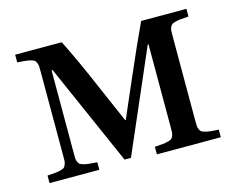

<svg xmlns="http://www.w3.org/2000/svg" viewBox="-76 -599 869 708"><g transform="rotate(-15 359.0 -245.0)"><path d="M32.2 0V-28.8Q52.7 -30.3 63 -31.2Q73.2 -32.2 83.3 -34.9Q93.3 -37.6 96.7 -40.3Q100.1 -43 103.3 -50.5Q106.4 -58.1 106.7 -65.2Q106.9 -72.3 106.9 -86.9V-402.8Q106.9 -417.5 106.7 -424.6Q106.4 -431.6 103.3 -439.2Q100.1 -446.8 96.7 -449.5Q93.3 -452.1 83.3 -454.8Q73.2 -457.5 63 -458.5Q52.7 -459.5 32.2 -460.9V-490.2H210Q251.5 -408.2 304.2 -284.2L361.8 -151.9H363.8L421.9 -286.1Q481 -422.4 513.2 -490.2H686V-460.9Q665.5 -459.5 655.3 -458.5Q645 -457.5 635 -454.8Q625 -452.1 621.3 -449.5Q617.7 -446.8 614.5 -439.5Q611.3 -432.1 611.1 -424.8Q610.8 -417.5 610.8 -402.8V-86.9Q610.8 -72.3 611.1 -64.9Q611.3 -57.6 614.5 -50.3Q617.7 -43 621.3 -40.3Q625 -37.6 635 -34.9Q645 -32.2 655.3 -31.2Q665.5 -30.3 686 -28.8V0H441.9V-28.8Q462.4 -30.3 472.7 -31.2Q482.9 -32.2 492.9 -34.9Q502.9 -37.6 506.6 -40.3Q510.3 -43 513.4 -50.3Q516.6 -57.6 516.8 -64.9Q517.1 -72.3 517.1 -86.9V-399.9H514.2L346.2 -12.2H321.8L150.9 -399.9H147V-86.9Q147 -72.3 147.2 -64.9Q147.5 -57.6 150.6 -50.3Q153.8 -43 157.5 -40.3Q161.1 -37.6 171.1 -34.9Q181.2 -32.2 191.4 -31.2Q201.7 -30.3 222.2 -28.8V0Z"/></g></svg>

Font: Heuristica
Style: Regular
Weight: 400
Version: Version 1.0.2